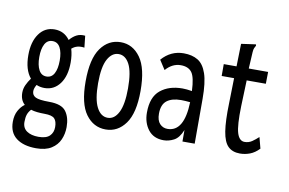

<svg xmlns="http://www.w3.org/2000/svg" viewBox="-78 -724 1557 1036"><g transform="rotate(10 700.0 -206.0)"><path d="M162 -155Q138 -155 118 -164Q106 -144 106 -128Q106 -106 125.5 -96Q145 -86 201 -86Q269 -86 293 -53.5Q317 -21 317 32Q317 69 303 101Q289 133 257.5 153Q226 173 174 173Q105 173 65.5 143Q26 113 26 54Q26 18 40 -7.5Q54 -33 74 -47Q49 -69 49 -110Q49 -132 58.5 -152.5Q68 -173 82 -192Q46 -235 46 -315Q46 -388 77.5 -432Q109 -476 162 -476Q215 -476 246 -433Q264 -454 284 -464Q304 -474 330 -471L337 -407Q317 -410 300 -406Q283 -402 268 -389Q278 -356 278 -315Q278 -241 246 -198Q214 -155 162 -155ZM162 -218Q190 -218 204 -244Q218 -270 218 -315Q218 -360 204 -386Q190 -412 162 -412Q134 -412 120 -386Q106 -360 106 -315Q106 -271 120 -244.5Q134 -218 162 -218ZM88 44Q88 77 112 93.5Q136 110 176 110Q218 110 237 91.5Q256 73 256 43Q256 11 242 -3.5Q228 -18 187 -18Q165 -18 146.5 -20Q128 -22 112 -27Q99 -13 93.5 3Q88 19 88 44Z M526 8Q459 8 417 -49.5Q375 -107 375 -229Q375 -353 417 -411.5Q459 -470 526 -470Q592 -470 634 -411.5Q676 -353 676 -229Q676 -108 634 -50Q592 8 526 8ZM526 -56Q563 -56 585 -99.5Q607 -143 607 -231Q607 -321 585 -363Q563 -405 526 -405Q489 -405 466 -363Q443 -321 443 -231Q443 -143 465.5 -99.5Q488 -56 526 -56Z M844 11Q789 11 759.5 -27Q730 -65 730 -121Q730 -206 776.5 -244Q823 -282 897 -282Q919 -282 949 -277Q946 -352 927 -378Q908 -404 866 -404Q820 -404 784 -363L751 -414Q800 -470 871 -470Q917 -470 948.5 -451Q980 -432 996.5 -383.5Q1013 -335 1013 -246V0H946V-63Q928 -18 900 -3.5Q872 11 844 11ZM795 -126Q795 -89 812 -71Q829 -53 854 -53Q945 -53 950 -216Q923 -219 900 -219Q850 -219 822.5 -197.5Q795 -176 795 -126Z M1262 10Q1221 10 1197 -13.5Q1173 -37 1164 -93.5Q1155 -150 1158 -247L1161 -385H1093V-450H1163L1166 -574L1237 -584L1246 -585L1247 -578Q1243 -571 1239.5 -563.5Q1236 -556 1235 -540L1230 -450H1336L1335 -385H1230L1225 -243Q1222 -137 1234.5 -96.5Q1247 -56 1276 -56Q1299 -56 1317 -68.5Q1335 -81 1351 -96L1367 -35Q1343 -10 1316.5 0Q1290 10 1262 10Z"/></g></svg>

Font: Inconsolata ExtraCondensed Medium
Style: Regular
Weight: 500
Width: 2
Monospace: yes
Designer: Raph Levien, Cyreal, Brenton Simpson
Foundry: Raph Levien, Cyreal, Google
Version: Version 3.001; ttfautohint (v1.8.2.53-6de2)